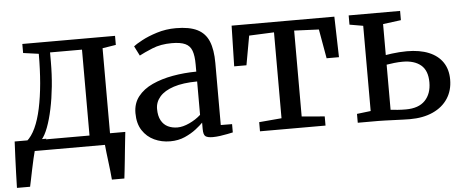

<svg xmlns="http://www.w3.org/2000/svg" viewBox="-51 -683 2381 982"><g transform="rotate(-5 1140.0 -191.5)"><path d="M51 0V-53.5H69.5Q95 -75 114 -116Q133 -157 145.2 -214.2Q157.5 -271.5 163.8 -342.2Q170 -413 170 -493.5L90.5 -504.5V-551H566.5V-504.5L497.5 -493.5V0ZM146 -54.5H392V-495.5H228V-447.5Q228 -383 221.8 -321.2Q215.5 -259.5 204.2 -206.2Q193 -153 178 -113.5Q163 -74 146 -54.5ZM-1 180Q0 145 1.2 105.5Q2.5 66 4.2 24.5Q6 -17 8 -57.5H171.5L107.5 -6Q102.5 11.5 96.5 38Q90.5 64.5 84.5 93.2Q78.5 122 73.8 145.5Q69 169 66.5 180ZM486.5 180Q485 159.5 482.2 135.8Q479.5 112 476.5 87.8Q473.5 63.5 470.8 40.8Q468 18 466.5 0L422.5 -57H576Q574 -37 571.2 -13.2Q568.5 10.5 566 36.2Q563.5 62 560.8 87.5Q558 113 555.5 136.8Q553 160.5 550.5 180Z M801 11Q757 11 719.5 -6.5Q682 -24 659 -59.2Q636 -94.5 636 -148Q636 -198 663.5 -233Q691 -268 737.8 -289.5Q784.5 -311 843 -321.5Q901.5 -332 964.5 -332.5V-369.5Q964.5 -414 955 -440Q945.5 -466 921.2 -477.2Q897 -488.5 852.5 -488.5Q795 -488.5 751.5 -470.5Q708 -452.5 684 -439.5L659 -489Q670 -498.5 702.8 -516.2Q735.5 -534 781.8 -548.5Q828 -563 879.5 -563Q948.5 -563 989.2 -542.8Q1030 -522.5 1047.8 -479.5Q1065.5 -436.5 1065.5 -368V-49.5L1123.5 -49V-6.5Q1112.5 -4 1094.5 -0.5Q1076.5 3 1056.8 5.8Q1037 8.5 1020 8.5Q993.5 8.5 982.5 0.5Q971.5 -7.5 971.5 -37V-70Q959 -57 934.8 -38Q910.5 -19 876.8 -4Q843 11 801 11ZM844.5 -56.5Q872 -56.5 905.5 -72Q939 -87.5 964.5 -110.5V-282Q891.5 -281.5 843.5 -265.8Q795.5 -250 771.8 -222.5Q748 -195 748 -160Q748 -123.5 760.8 -100.5Q773.5 -77.5 795.2 -67Q817 -56.5 844.5 -56.5Z M1262.5 0V-47L1378 -57V-498L1250 -492.5L1223 -342.5H1160L1165 -551H1692.5L1698 -342.5H1634.5L1608 -492.5L1481.5 -498V-57L1599 -47V0Z M1764.5 0V-45.5L1835.5 -54V-491.5L1766 -503.5V-551H2030V-503.5L1937.5 -491.5V-332.5Q1951 -335 1969 -337.2Q1987 -339.5 2007 -341Q2027 -342.5 2046 -342.5Q2112.5 -342.5 2159 -323.2Q2205.5 -304 2230 -267.5Q2254.5 -231 2254.5 -179Q2254.5 -123.5 2227.5 -82Q2200.5 -40.5 2150.5 -17.8Q2100.5 5 2031.5 5Q2019 5 1997.2 4.2Q1975.5 3.5 1951.2 2.5Q1927 1.5 1905.5 0.8Q1884 0 1871 0ZM2016 -46.5Q2081.5 -46.5 2114.5 -81Q2147.5 -115.5 2147.5 -174Q2147.5 -234.5 2113.8 -262.8Q2080 -291 2021 -291Q1999.5 -291 1976.8 -288.5Q1954 -286 1937.5 -283V-51.5Q1953 -49.5 1973.5 -48Q1994 -46.5 2016 -46.5Z"/></g></svg>

Font: Merriweather 28pt
Style: Regular
Weight: 400
Version: Version 2.100